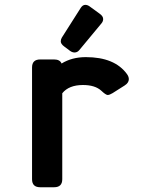

<svg xmlns="http://www.w3.org/2000/svg" viewBox="-20 -787 626 807"><path d="M338.4 -766.6Q347.7 -766.6 356.4 -760.3L399.4 -729Q413.6 -718.8 413.6 -707Q413.6 -697.3 406.7 -689L313.5 -576.7Q305.2 -566.4 293.5 -566.4Q283.7 -566.4 274.4 -573.2L249 -592.3Q235.4 -602.5 235.4 -613.3Q235.4 -621.6 240.2 -629.4L319.3 -753.9Q327.6 -766.6 338.4 -766.6ZM148.9 0Q114.7 0 114.7 -33.7V-503.4Q114.7 -537.1 148.9 -537.1H207.5Q231.9 -537.1 238.8 -520Q282.2 -546.9 340.8 -546.9Q461.9 -546.9 513.7 -475.6Q521.5 -464.8 521.5 -454.1Q521.5 -439 503.9 -427.7L453.1 -395.5Q440.4 -387.7 432.1 -387.7Q423.8 -388.7 406.2 -405.3Q379.9 -429.7 328.6 -429.7Q269.5 -429.7 241.7 -395V-33.7Q241.7 0 207.5 0Z"/></svg>

Font: Simply Mono
Style: Bold
Weight: 700
Designer: Wojciech Kalinowski "wmk69" (wmk69@o2.pl)
Foundry: Wojciech Kalinowski "wmk69" (wmk69@o2.pl)
Version: Version 1.0.0